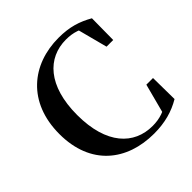

<svg xmlns="http://www.w3.org/2000/svg" viewBox="-201 -922 1103 1103"><g transform="rotate(-45 351.0 -370.0)"><path d="M434.5 18.6C524.2 18.6 594.6 -1.9 657.7 -39.3L655.6 -212.2H601.5L549.7 -15.3L619.6 -38.4V-74.1C564.5 -34 516.9 -18.7 459.4 -18.7C309.5 -18.7 197.2 -130.9 197.2 -369.8C197.2 -607.4 309.5 -722.2 458.1 -722.2C517.1 -722.2 561.7 -706.7 613.9 -670V-703.5L541.9 -727.8L594.2 -528.3H648.4L650.2 -703C585.9 -739.5 524.9 -759.4 435.2 -759.4C219 -759.4 47.6 -622.5 47.6 -364.6C47.6 -110.6 214.2 18.6 434.5 18.6Z"/></g></svg>

Font: Source Han Serif TW VF
Style: Regular
Weight: 250
Designer: Ryoko NISHIZUKA 西塚涼子 (kana & ideographs); Frank Grießhammer (Latin, Greek & Cyrillic); Wenlong ZHANG 张文龙 (bopomofo); San
Foundry: Adobe
Version: Version 2.002;hotconv 1.1.0;makeotfexe 2.6.0